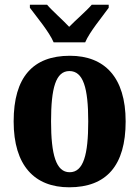

<svg xmlns="http://www.w3.org/2000/svg" viewBox="-20 -786 592 816"><path d="M208 -606H342C361 -651 415 -715 442 -753V-766H370C349 -741 301 -700 274 -672C248 -700 201 -741 180 -766H107V-753C135 -715 189 -651 208 -606ZM274 10C432 10 514 -82 514 -270C514 -458 424 -549 277 -549C120 -549 38 -458 38 -270C38 -82 127 10 274 10ZM276 -54C218 -54 197 -129 197 -270C197 -412 217 -484 275 -484C334 -484 355 -412 355 -270C355 -129 335 -54 276 -54Z"/></svg>

Font: Noto Serif Condensed ExtraBold
Style: Regular
Weight: 800
Width: 3
Designer: Monotype Design Team
Foundry: Monotype Imaging Inc.
Version: Version 2.013